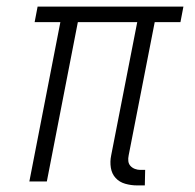

<svg xmlns="http://www.w3.org/2000/svg" viewBox="-20 -550 590 582"><path d="M395 12Q377 12 359.5 7Q342 2 330.5 -10.5Q319 -23 316 -41.5Q313 -60 317 -79L396 -483H216L122 0H69L163 -483H85L94 -530H536L527 -483H449L370 -79Q368 -70 369 -61.5Q370 -53 375.5 -47Q381 -41 389 -38Q397 -35 405 -35H420L419 12Z"/></svg>

Font: Lode Dark Term
Style: Italic
Weight: 400
Italic angle: -11°
Monospace: yes
Designer: Belleve Invis
Foundry: Belleve Invis
Version: Version 29.2.0